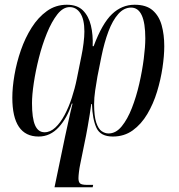

<svg xmlns="http://www.w3.org/2000/svg" viewBox="-20 -566 757 810"><path d="M548 -546Q597 -546 624 -522.5Q651 -499 662 -459.5Q673 -420 673 -371Q673 -331 665.5 -280.5Q658 -230 642.5 -179Q627 -128 601.5 -85Q576 -42 540 -16Q504 10 456 10Q404 10 387 -26.5Q370 -63 368 -127H365Q363 -109 358.5 -82.5Q354 -56 350 -32Q346 -8 343 6L318 129Q315 143 313 160Q311 177 311 186Q311 201 317.5 207.5Q324 214 349 214H373L371 224H210L255 8Q262 -23 270 -60.5Q278 -98 286 -129H283Q264 -69 228 -29.5Q192 10 143 10Q32 10 32 -154Q32 -197 41 -249.5Q50 -302 68 -354Q86 -406 113.5 -449.5Q141 -493 178 -519.5Q215 -546 262 -546Q306 -546 330 -522Q354 -498 363.5 -458.5Q373 -419 371 -371H375Q411 -467 452.5 -506.5Q494 -546 548 -546ZM533 -534Q503 -534 479 -507Q455 -480 437.5 -433.5Q420 -387 408 -328L391 -243Q386 -215 381.5 -184Q377 -153 377 -127Q377 -76 386 -49Q395 -22 409 -12.5Q423 -3 438 -3Q469 -3 493.5 -33Q518 -63 536.5 -110.5Q555 -158 567.5 -212.5Q580 -267 586.5 -318Q593 -369 593 -404Q593 -534 533 -534ZM274 -536Q246 -536 222 -505.5Q198 -475 178 -426Q158 -377 144 -321.5Q130 -266 122.5 -215.5Q115 -165 115 -131Q115 -67 128 -37.5Q141 -8 168 -8Q192 -8 213.5 -28Q235 -48 252.5 -81Q270 -114 283 -153.5Q296 -193 304 -233L324 -332Q329 -356 332.5 -384Q336 -412 336 -433Q336 -484 319 -510Q302 -536 274 -536Z"/></svg>

Font: Noto Serif Display ExtraCondensed
Style: Italic
Weight: 400
Width: 2
Italic angle: -12°
Designer: Monotype Design Team
Foundry: Monotype Imaging Inc.
Version: Version 2.009